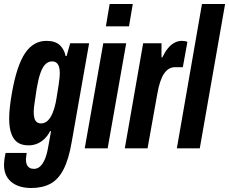

<svg xmlns="http://www.w3.org/2000/svg" viewBox="-40 -744 1149 963"><path d="M116 199Q77 199 46.5 186.5Q16 174 -2 148Q-20 122 -20 83Q-20 75 -18.5 61Q-17 47 -12 23H94Q93 32 91.5 40.5Q90 49 90 56Q90 71 94.5 81.5Q99 92 108 97.5Q117 103 130 103Q148 103 161.5 90.5Q175 78 185 54.5Q195 31 201 -3Q205 -24 208.5 -44.5Q212 -65 216 -86H211Q200 -64 183.5 -48Q167 -32 147 -23.5Q127 -15 103 -15Q70 -15 49 -29Q28 -43 17 -73Q6 -103 6 -149Q6 -175 9.5 -207.5Q13 -240 20 -279Q44 -415 85.5 -477Q127 -539 193 -539Q238 -539 260.5 -517Q283 -495 289 -463H294L312 -527H407L320 -34Q305 55 278.5 106Q252 157 212 178Q172 199 116 199ZM166 -125Q180 -125 192 -133Q204 -141 214 -157.5Q224 -174 232 -200Q240 -226 245 -261Q251 -296 254 -317.5Q257 -339 258.5 -352.5Q260 -366 260 -376Q260 -396 256 -409Q252 -422 243.5 -429Q235 -436 221 -436Q202 -436 187.5 -421.5Q173 -407 162.5 -377Q152 -347 144 -299Q139 -264 135.5 -242Q132 -220 130.5 -206.5Q129 -193 129 -183Q129 -163 133 -150Q137 -137 145.5 -131Q154 -125 166 -125Z M491 -612 510 -724H626L607 -612ZM385 0 478 -527H593L500 0Z M586 0 678 -527H770V-456H774Q787 -483 802 -501.5Q817 -520 835 -529.5Q853 -539 871 -539Q879 -539 886 -538Q893 -537 900 -534L877 -407H838Q821 -407 807.5 -399Q794 -391 783 -375Q772 -359 763.5 -333.5Q755 -308 749 -273L700 0Z M847 0 973 -724H1089L962 0Z"/></svg>

Font: Archivo ExtraCondensed
Style: Bold Italic
Weight: 700
Width: 2
Italic angle: -10°
Designer: Hector Gatti
Foundry: Omnibus-Type
Version: Version 2.001